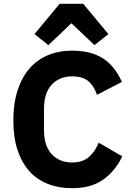

<svg xmlns="http://www.w3.org/2000/svg" viewBox="-20 -976 691 1008"><path d="M50 0ZM359 12Q288 12 231 -10.5Q174 -33 134 -77.5Q94 -122 72 -188.5Q50 -255 50 -344Q50 -432 72 -500.5Q94 -569 134 -615.5Q174 -662 231 -686Q288 -710 359 -710Q456 -710 519 -670.5Q582 -631 620 -546L489 -478Q475 -522 445.5 -548.5Q416 -575 359 -575Q292 -575 251.5 -531.5Q211 -488 211 -405V-293Q211 -210 251.5 -166.5Q292 -123 359 -123Q415 -123 448.5 -153.5Q482 -184 498 -227L622 -155Q583 -75 519.5 -31.5Q456 12 359 12ZM417 -956 549 -797 476 -739 355 -854 234 -739 161 -797 293 -956Z"/></svg>

Font: Aneliza ExtraBold
Style: Regular
Weight: 800
Designer: Mike Abbink, Paul van der Laan, Pieter van Rosmalen
Foundry: Bold Monday
Version: Version 3.001;September 8, 2019;FontCreator 11.5.0.2425 64-b